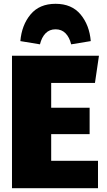

<svg xmlns="http://www.w3.org/2000/svg" viewBox="-20 -989 560 1009"><path d="M479 -553H249V-423H451V-284H249V-144H495V0H43V-696H500ZM457 -773 354 -756Q345 -793 324.5 -814Q304 -835 272 -835Q240 -835 219.5 -814Q199 -793 190 -756L87 -773Q94 -857 140.5 -913Q187 -969 272 -969Q357 -969 403.5 -913Q450 -857 457 -773Z"/></svg>

Font: FiraGO Heavy
Style: Regular
Weight: 900
Designer: bBox Type
Foundry: bBox Type GmbH
Version: Version 1.001